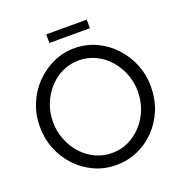

<svg xmlns="http://www.w3.org/2000/svg" viewBox="-148 -972 1061 1113"><g transform="rotate(-20 382.5 -415.5)"><path d="M725 -350Q725 -274 698.5 -208.5Q672 -143 625 -94Q578 -45 516 -17.5Q454 10 383 10Q311 10 249 -18Q187 -46 140 -95.5Q93 -145 66.5 -210Q40 -275 40 -350Q40 -424 67 -489.5Q94 -555 142 -604.5Q190 -654 252 -682Q314 -710 383 -710Q454 -710 516 -681.5Q578 -653 625 -603Q672 -553 698.5 -488Q725 -423 725 -350ZM644 -350Q644 -408 623.5 -459.5Q603 -511 567.5 -550.5Q532 -590 484.5 -612.5Q437 -635 383 -635Q328 -635 280.5 -612.5Q233 -590 197.5 -550.5Q162 -511 141.5 -459.5Q121 -408 121 -350Q121 -292 141.5 -240Q162 -188 197.5 -148.5Q233 -109 280.5 -86.5Q328 -64 383 -64Q438 -64 485 -86.5Q532 -109 568 -148.5Q604 -188 624 -239.5Q644 -291 644 -350ZM508 -788H258V-841H508Z"/></g></svg>

Font: Kulim Park
Style: Regular
Weight: 400
Designer: Noponies / Dale Sattler
Foundry: Noponies
Version: Version 1.000; ttfautohint (v1.8.3)